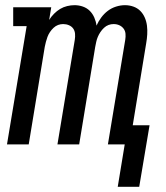

<svg xmlns="http://www.w3.org/2000/svg" viewBox="-20 -558 640 742"><path d="M518 164H435L462 0H397L464 -404Q466 -416 465 -427.5Q464 -439 457.5 -447.5Q451 -456 441 -460.5Q431 -465 419 -465Q409 -465 399.5 -461.5Q390 -458 382 -450.5Q374 -443 368 -434Q362 -425 358 -415.5Q354 -406 352 -396.5Q350 -387 348 -377L286 0H202L269 -404Q271 -416 270 -427.5Q269 -439 263 -447.5Q257 -456 246.5 -460.5Q236 -465 224 -465Q214 -465 204.5 -461.5Q195 -458 187 -450.5Q179 -443 173 -434Q167 -425 163.5 -415.5Q160 -406 157.5 -396.5Q155 -387 153 -377L91 0H7L83 -457H31V-530H178L170 -481Q178 -494 189 -505Q200 -516 212.5 -523.5Q225 -531 239.5 -534.5Q254 -538 268 -538Q285 -538 300.5 -532.5Q316 -527 327 -516Q338 -505 344.5 -490Q351 -475 353 -459Q360 -475 371 -490Q382 -505 396.5 -516Q411 -527 428.5 -532.5Q446 -538 463 -538Q480 -538 495.5 -532.5Q511 -527 522 -516Q533 -505 539.5 -490Q546 -475 548 -458.5Q550 -442 549 -425Q548 -408 545 -391L493 -74H558Z"/></svg>

Font: Iosevka Curly Slab Extended
Style: Italic
Weight: 400
Width: 7
Italic angle: -9°
Monospace: yes
Designer: Belleve Invis
Foundry: Belleve Invis
Version: Version 11.1.0; ttfautohint (v1.8.3)